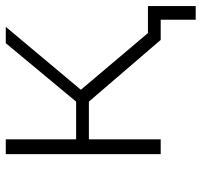

<svg xmlns="http://www.w3.org/2000/svg" viewBox="-36 -526 680 647"><g transform="rotate(-90 303.5 -202.0)"><path d="M516 -43H607V118H561V0H493L285 -242H158V0H108V-522H158V-285H285L482 -522H537L325 -269Z"/></g></svg>

Font: mBank Light
Style: Regular
Weight: 300
Designer: Julieta Ulanovsky
Foundry: Julieta Ulanovsky
Version: Version 7.200;PS 007.200;hotconv 1.0.88;makeotf.lib2.5.64775